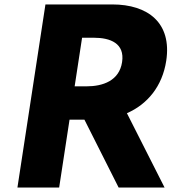

<svg xmlns="http://www.w3.org/2000/svg" viewBox="-20 -845 820 865"><path d="M316.3 -456 349.8 -675H402.8C476.8 -675 543 -650 530 -565C517.1 -481 443.3 -456 369.3 -456ZM184.7 -825 58.5 0H246.5L293.3 -306H360.3L514.5 0H721.5L551.8 -335C643.9 -375 711.3 -456 728.9 -571C755 -742 646.7 -825 485.7 -825Z"/></svg>

Font: Sztylet
Style: BdObl
Weight: 700
Foundry: Cannot Into Space Fonts, PlusOne Fonts
Version: Version 0.12